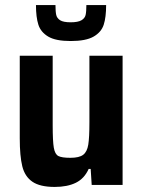

<svg xmlns="http://www.w3.org/2000/svg" viewBox="-20 -730 562 758"><path d="M58 -184V-510H188V-236Q188 -172 192.5 -146.5Q197 -121 210.5 -114Q224 -107 258 -107Q293 -107 308.5 -119Q324 -131 328.5 -159Q333 -187 333 -246V-510H464V0H342L338 -63H330Q313 -25 279.5 -8.5Q246 8 196 8Q138 8 108 -12.5Q78 -33 68 -73.5Q58 -114 58 -184ZM122 -710H199Q199 -684 202 -671Q205 -658 217.5 -650Q230 -642 259 -642Q288 -642 301.5 -650Q315 -658 318 -671Q321 -684 321 -710H399Q399 -662 389.5 -632.5Q380 -603 349.5 -585.5Q319 -568 259 -568Q200 -568 170.5 -585.5Q141 -603 131.5 -632.5Q122 -662 122 -710Z"/></svg>

Font: Saira Semi Condensed SemiBold
Style: Regular
Weight: 600
Width: 4
Designer: Hector Gatti with collaboration of the Omnibus-Type team
Foundry: Omnibus-Type
Version: Version 1.001; ttfautohint (v1.8)